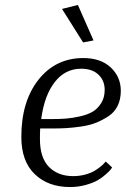

<svg xmlns="http://www.w3.org/2000/svg" viewBox="-20 -744 507 774"><path d="M406 -93 432 -69Q430 -66 426 -60.5Q422 -55 407 -41.5Q392 -28 374 -17.5Q356 -7 326 1.5Q296 10 262 10Q174 10 120 -42Q66 -94 66 -192Q66 -335 135 -422.5Q204 -510 316 -510Q386 -510 426.5 -472Q467 -434 467 -378Q467 -344 454.5 -318Q442 -292 418 -276Q394 -260 368 -249.5Q342 -239 307.5 -234Q273 -229 246.5 -227.5Q220 -226 187 -226H142Q141 -212 141 -183Q141 -108 177.5 -71Q214 -34 275 -34Q300 -34 322.5 -40Q345 -46 359.5 -54.5Q374 -63 385 -72Q396 -81 401 -87ZM307 -467Q243 -467 201 -413.5Q159 -360 146 -264H189Q221 -264 246.5 -266Q272 -268 303 -275Q334 -282 354 -294Q374 -306 388 -328.5Q402 -351 402 -382Q402 -419 377 -443Q352 -467 307 -467ZM230 -708 294 -724 357 -581 315 -573Z"/></svg>

Font: ArsenalItalic
Style: Italic
Weight: 400
Italic angle: -9°
Designer: Andrij Shevchenko
Foundry: Stairsfor.com
Version: Version 1.000